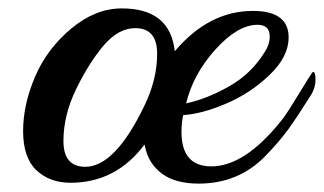

<svg xmlns="http://www.w3.org/2000/svg" viewBox="-20 -427 771 457"><path d="M721 -202Q687 -148 666 -119Q645 -90 612 -56Q548 10 453 10Q397 10 365 -14Q333 -38 325 -79L324 -83Q256 8 148 8Q98 8 66.5 -22Q35 -52 35 -115Q35 -178 63.5 -244.5Q92 -311 149.5 -359Q207 -407 270 -407Q385 -407 396 -305Q477 -401 582 -401Q667 -401 667 -338Q667 -292 621.5 -248.5Q576 -205 518.5 -180.5Q461 -156 416 -153Q412 -134 412 -113Q412 -31 483 -31Q562 -31 648 -138Q659 -151 678 -182Q723 -256 725 -256Q731 -256 731 -237.5Q731 -219 721 -202ZM610 -303Q622 -321 622 -340Q622 -368 593 -368Q546 -368 493 -309.5Q440 -251 423 -181Q471 -191 524.5 -221Q578 -251 610 -303ZM183 -30Q254 -30 324 -176Q354 -238 354 -299Q354 -360 302 -360Q262 -360 227 -319Q192 -278 161.5 -215.5Q131 -153 131 -91.5Q131 -30 183 -30Z"/></svg>

Font: Playball
Style: Regular
Weight: 400
Designer: Robert E. Leuschke
Foundry: Robert E. Leuschke
Version: Version 1.001